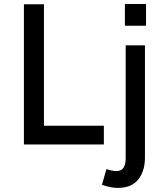

<svg xmlns="http://www.w3.org/2000/svg" viewBox="-20 -711 812 945"><path d="M594.7 -584.5V-691.4H698.7V-584.5ZM97.7 0V-689.9H196.3V-92.3H491.2V0ZM560.1 213.9Q543 213.9 523.4 210Q503.9 206.1 493.2 202.1L481.9 198.2L503.9 121.1Q530.8 130.9 554.2 130.9Q598.6 130.9 598.6 67.9V-487.8H693.4V64Q693.4 131.3 660.2 172.6Q627 213.9 560.1 213.9Z"/></svg>

Font: HK Grotesk Medium
Style: Regular
Weight: 500
Designer: Alfredo Marco Pradil and Stefan Peev
Foundry: Hanken Design Co.
Version: Version 1.045;PS 001.045;hotconv 1.0.88;makeotf.lib2.5.64775